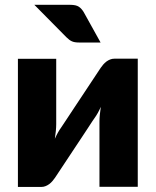

<svg xmlns="http://www.w3.org/2000/svg" viewBox="-20 -756 630 777"><path d="M537.5 -518.5V0H382.5V-264Q382.5 -277 384 -292.2Q385.5 -307.5 388 -323.5Q376 -296.5 362.5 -278Q361.5 -277 354.2 -266Q347 -255 335.8 -237.8Q324.5 -220.5 310.2 -199Q296 -177.5 281 -155Q246 -102.5 202.5 -36.5Q198 -30 192.2 -23.2Q186.5 -16.5 179.5 -11.2Q172.5 -6 164.5 -2.8Q156.5 0.5 147.5 0.5H52.5V-518H207.5V-254Q207.5 -241.5 206 -226Q204.5 -210.5 202 -194.5Q214 -221.5 227.5 -240Q228 -241 235.5 -252Q243 -263 254.2 -280.2Q265.5 -297.5 279.8 -319Q294 -340.5 309 -363Q344 -415.5 387.5 -481.5Q392 -488 397.8 -494.8Q403.5 -501.5 410.5 -506.8Q417.5 -512 425.5 -515.2Q433.5 -518.5 442.5 -518.5ZM264 -736.5Q287.5 -736.5 299 -728.8Q310.5 -721 319 -706.5L387 -584H299Q281.5 -584 271 -588.8Q260.5 -593.5 249 -605L119 -736.5Z"/></svg>

Font: Lato
Style: Regular
Weight: 900
Designer: Lukasz Dziedzic with Adam Twardoch and Botio Nikoltchev
Foundry: tyPoland Lukasz Dziedzic
Version: Version 2.010; 2014-09-01; http://www.latofonts.com/; ttfaut